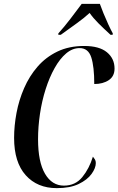

<svg xmlns="http://www.w3.org/2000/svg" viewBox="-20 -964 613 994"><path d="M274 10Q173 10 113 -57Q53 -124 53 -250Q53 -313 65.5 -379.5Q78 -446 105 -508Q132 -570 174.5 -619Q217 -668 277 -697Q337 -726 416 -726Q494 -726 533.5 -693.5Q573 -661 573 -609Q573 -569 543 -549Q513 -529 468 -529Q468 -619 452.5 -667Q437 -715 392 -715Q355 -715 322.5 -687.5Q290 -660 263 -612Q236 -564 216.5 -503Q197 -442 187 -375Q177 -308 177 -243Q177 -126 213 -64.5Q249 -3 311 -3Q370 -3 406 -47Q442 -91 461 -153Q467 -146 471.5 -138.5Q476 -131 476 -120Q476 -94 454 -63.5Q432 -33 387.5 -11.5Q343 10 274 10ZM282 -791Q312 -824 344.5 -866.5Q377 -909 403 -944H497Q504 -924 516 -894.5Q528 -865 541 -837Q554 -809 564 -791L563 -784H552Q516 -817 489 -844Q462 -871 444 -897Q416 -871 375.5 -842Q335 -813 295 -784H282Z"/></svg>

Font: Noto Serif Display ExtraCondensed SemiBold
Style: Italic
Weight: 600
Width: 2
Italic angle: -12°
Designer: Monotype Design Team
Foundry: Monotype Imaging Inc.
Version: Version 2.009